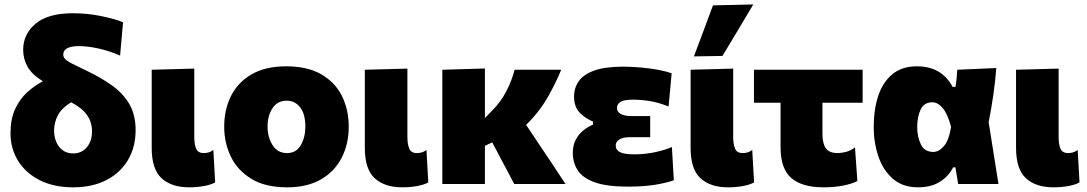

<svg xmlns="http://www.w3.org/2000/svg" viewBox="-20 -806 4762 841"><path d="M300.5 14.5Q216 14.5 154.5 -16.5Q93 -47.5 59.5 -101.2Q26 -155 26 -222Q26 -284 46 -327.8Q66 -371.5 98.5 -401.2Q131 -431 168 -450Q121 -478.5 101.2 -512.8Q81.5 -547 81.5 -588Q81.5 -656.5 135.8 -702.2Q190 -748 300 -748Q362.5 -748 423.5 -735.5Q484.5 -723 519 -708.5L506 -562.5Q461 -582.5 413.2 -593.2Q365.5 -604 324.5 -604Q293 -604 275 -595Q257 -586 257 -566Q257 -553.5 270.8 -542.5Q284.5 -531.5 318.5 -516L356 -498Q420 -467.5 469.2 -432.8Q518.5 -398 546.2 -350.8Q574 -303.5 574 -236Q574 -161.5 540.5 -105Q507 -48.5 445.5 -17Q384 14.5 300.5 14.5ZM217 -234.5Q217 -191 239.5 -162.5Q262 -134 301 -134Q337.5 -134 360.2 -160.8Q383 -187.5 383 -231Q383 -271 361 -302.2Q339 -333.5 291.5 -358Q249.5 -332 233.2 -300.5Q217 -269 217 -234.5Z M808 14.5Q731.5 14.5 688 -25Q644.5 -64.5 644.5 -158.5V-500.5L831 -505.5V-205Q831 -174 839.2 -154.8Q847.5 -135.5 872.5 -135.5Q882.5 -135.5 892.5 -138Q902.5 -140.5 914.5 -149L922.5 -7Q905 3 874.2 8.8Q843.5 14.5 808 14.5Z M1237.5 14.5Q1141.5 14.5 1080.8 -22.8Q1020 -60 991 -120.5Q962 -181 962 -251Q962 -326 992 -385.8Q1022 -445.5 1082.2 -480.5Q1142.5 -515.5 1233.5 -515.5Q1327 -515.5 1387.8 -480.2Q1448.5 -445 1478 -385Q1507.5 -325 1507.5 -251Q1507.5 -175 1476.5 -114.8Q1445.5 -54.5 1385.5 -20Q1325.5 14.5 1237.5 14.5ZM1237 -135.5Q1278 -135.5 1297.8 -170.5Q1317.5 -205.5 1317.5 -251Q1317.5 -306.5 1294.8 -335.8Q1272 -365 1236 -365Q1195.5 -365 1173.8 -332.5Q1152 -300 1152 -251Q1152 -205.5 1173.8 -170.5Q1195.5 -135.5 1237 -135.5Z M1741.5 14.5Q1665 14.5 1621.5 -25Q1578 -64.5 1578 -158.5V-500.5L1764.5 -505.5V-205Q1764.5 -174 1772.8 -154.8Q1781 -135.5 1806 -135.5Q1816 -135.5 1826 -138Q1836 -140.5 1848 -149L1856 -7Q1838.5 3 1807.8 8.8Q1777 14.5 1741.5 14.5Z M1917.5 0V-500.5L2104 -506V-289L2135.5 -321.5Q2172.5 -357.5 2197.5 -405.8Q2222.5 -454 2234 -500.5H2438Q2419 -451.5 2381.8 -384.8Q2344.5 -318 2284.5 -259L2339 -177.5Q2366 -137 2397 -91Q2427.5 -45 2457 0H2232.5Q2217.5 -28.5 2203.2 -55.5Q2189 -82.5 2174 -110.5L2136 -182.5L2104 -167V0Z M2731.5 11.5Q2637 11.5 2584.2 -7.8Q2531.5 -27 2510.2 -60.5Q2489 -94 2489 -136Q2489 -171 2502.8 -195.8Q2516.5 -220.5 2537 -236.2Q2557.5 -252 2577.5 -260V-273.5Q2547 -285.5 2520.8 -311Q2494.5 -336.5 2494.5 -383Q2494.5 -421 2515.2 -450.5Q2536 -480 2583.2 -497Q2630.5 -514 2709.5 -514Q2748 -514 2789 -510.2Q2830 -506.5 2865.2 -499.8Q2900.5 -493 2922 -485L2908.5 -339.5Q2863.5 -357.5 2825 -363.5Q2786.5 -369.5 2752 -369.5Q2712.5 -369.5 2697.5 -359.5Q2682.5 -349.5 2682.5 -333Q2682.5 -315.5 2699.8 -306.5Q2717 -297.5 2746 -297.5H2828V-205H2738Q2708.5 -205 2692.8 -195Q2677 -185 2677 -168.5Q2677 -149 2695.8 -139.5Q2714.5 -130 2758.5 -130Q2808.5 -130 2853.2 -140.2Q2898 -150.5 2923 -162L2931.5 -16.5Q2904 -6 2852.8 2.8Q2801.5 11.5 2731.5 11.5Z M3168.5 14.5Q3092 14.5 3048.5 -25Q3005 -64.5 3005 -158.5V-500.5L3191.5 -505.5V-205Q3191.5 -174 3199.8 -154.8Q3208 -135.5 3233 -135.5Q3243 -135.5 3253 -138Q3263 -140.5 3275 -149L3283 -7Q3265.5 3 3234.8 8.8Q3204 14.5 3168.5 14.5ZM3019.5 -559Q3040.5 -615 3061.5 -671Q3082 -727 3103 -782.5L3279.5 -786.5Q3244.5 -728 3211 -671.5Q3177 -615 3144.5 -561Z M3587 14.5Q3493 14.5 3446 -26.2Q3399 -67 3399 -161.5V-356H3282.5V-500.5H3758.5V-356H3582.5V-219.5Q3582.5 -178.5 3597 -157Q3611.5 -135.5 3649.5 -135.5Q3666 -135.5 3686.2 -140.8Q3706.5 -146 3725 -160.5L3735.5 -13Q3711 -0.5 3672.5 7Q3634 14.5 3587 14.5Z M4000.5 14.5Q3934 14.5 3891 -23Q3848 -60.5 3827.5 -121Q3807 -181.5 3807 -250.5Q3807 -325 3826.5 -385Q3846 -445 3888 -480.2Q3930 -515.5 3996 -515.5Q4105 -515.5 4152.5 -425.5H4165.5Q4168.5 -444.5 4170.2 -463Q4172 -481.5 4173 -500.5L4344 -508Q4339.5 -449 4330.5 -387Q4321.5 -325 4310.5 -271Q4321.5 -203 4332 -135.5Q4342.5 -68 4353.5 0H4177Q4174 -18 4171 -36.5Q4168 -55 4165 -73H4155Q4135.5 -34 4097 -9.8Q4058.5 14.5 4000.5 14.5ZM4068 -140.5Q4092.5 -140.5 4114.2 -165.5Q4136 -190.5 4146 -249.5Q4131.5 -306 4109.8 -332Q4088 -358 4064 -358Q4027.5 -358 4012.5 -326Q3997.5 -294 3997.5 -249Q3997.5 -207 4013.5 -173.8Q4029.5 -140.5 4068 -140.5Z M4594 14.5Q4517.5 14.5 4474 -25Q4430.5 -64.5 4430.5 -158.5V-500.5L4617 -505.5V-205Q4617 -174 4625.2 -154.8Q4633.5 -135.5 4658.5 -135.5Q4668.5 -135.5 4678.5 -138Q4688.5 -140.5 4700.5 -149L4708.5 -7Q4691 3 4660.2 8.8Q4629.5 14.5 4594 14.5Z"/></svg>

Font: Heraclito ExtraBold
Style: Regular
Weight: 800
Designer: Kostas Bartsokas (font) & Cristiano Sobral (main changes)
Foundry: Kostas Bartsokas (font) & Cristiano Sobral (main changes)
Version: Version 1.00;July 8, 2020;FontCreator 13.0.0.2655 64-bit